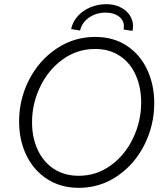

<svg xmlns="http://www.w3.org/2000/svg" viewBox="-20 -906 802 933"><path d="M72.8 -315.9Q72.8 -423.3 121.1 -517.8Q169.4 -612.3 254.2 -669.4Q338.9 -726.6 442.4 -726.6Q531.7 -726.6 596.7 -683.3Q661.6 -640.1 695.6 -566.9Q729.5 -493.7 729.5 -404.8Q729.5 -296.9 681.6 -202.1Q633.8 -107.4 549.8 -50.3Q465.8 6.8 363.3 6.8Q275.9 6.8 210 -35.4Q144 -77.6 108.4 -151.1Q72.8 -224.6 72.8 -315.9ZM666 -408.2Q666 -481 640.1 -540Q614.3 -599.1 563.7 -633.5Q513.2 -668 441.9 -668Q355 -668 284.9 -617.4Q214.8 -566.9 175.3 -484.6Q135.7 -402.3 135.7 -311.5Q135.7 -237.3 163.1 -178.2Q190.4 -119.1 241.7 -85.4Q293 -51.8 362.8 -51.8Q448.7 -51.8 518.1 -102.1Q587.4 -152.3 626.7 -234.6Q666 -316.9 666 -408.2ZM582 -778.3Q582 -807.6 557.4 -826.2Q532.7 -844.7 492.2 -844.7Q461.9 -844.7 435.8 -833.5Q409.7 -822.3 392.1 -802.5Q374.5 -782.7 369.1 -757.8L325.7 -764.6Q333 -800.8 358.4 -828.4Q383.8 -856 420.2 -870.8Q456.5 -885.7 496.6 -885.7Q534.2 -885.7 564 -871.3Q593.8 -856.9 610.1 -832.5Q626.5 -808.1 626.5 -779.3Q626.5 -767.6 623.5 -755.9L580.1 -762.7Q582 -770 582 -778.3Z"/></svg>

Font: Reddit Sans Fudge Light Italic
Style: Regular
Weight: 300
Italic angle: -11.25°
Designer: Stephen Hutchings
Version: Version 1.013